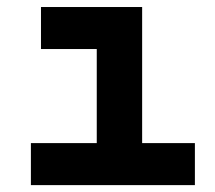

<svg xmlns="http://www.w3.org/2000/svg" viewBox="-20 -538 626 558"><path d="M69.8 0V-122.1H261.2V-395.5H99.1V-517.6H393.1V-122.1H546.4V0Z"/></svg>

Font: Cascadia Code NF
Style: Bold
Weight: 700
Monospace: yes
Designer: Aaron Bell
Foundry: Saja Typeworks
Version: Version 2404.023; ttfautohint (v1.8.4)